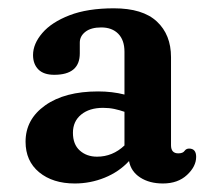

<svg xmlns="http://www.w3.org/2000/svg" viewBox="-20 -729 508 462"><path d="M59.5 -596.5Q59.5 -623.5 81.8 -649.5Q104 -675.5 147.2 -692.2Q190.5 -709 254 -709Q323.5 -709 357.5 -677.2Q391.5 -645.5 391.5 -591.5V-379.5Q391.5 -360 409 -360Q420 -360 424 -365.8Q428 -371.5 435 -371.5Q452 -371.5 452 -351.5Q452 -328.5 430 -308Q408 -287.5 372 -287.5Q339.5 -287.5 317.2 -302Q295 -316.5 290.5 -341.5Q266.5 -315.5 232 -301.5Q197.5 -287.5 160 -287.5Q107 -287.5 74.2 -314.5Q41.5 -341.5 41.5 -388Q41.5 -442 88.8 -475.5Q136 -509 216 -509Q250 -509 279.5 -501.5V-604.5Q279.5 -632.5 264.5 -647.8Q249.5 -663 223.5 -663Q199 -663 185.5 -652.5Q172 -642 172 -626.5V-600.5Q172 -549 110.5 -549Q85 -549 72.2 -562Q59.5 -575 59.5 -596.5ZM155.5 -409.5Q155.5 -381.5 172 -366.8Q188.5 -352 213.5 -352Q251 -352 279.5 -379V-460Q268 -464 255.2 -466.8Q242.5 -469.5 228 -469.5Q195 -469.5 175.2 -453.2Q155.5 -437 155.5 -409.5Z"/></svg>

Font: Fraunces 144pt S100 SemiBold
Style: Regular
Weight: 600
Version: Version 1.000; ttfautohint (v1.8.3)